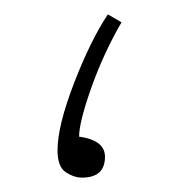

<svg xmlns="http://www.w3.org/2000/svg" viewBox="-20 -243 259 267"><path d="M126 -25Q126 -48 90 -53Q90 -73 107 -121Q124 -169 149 -212L130 -223Q106 -187 83 -127.5Q60 -68 60 -34Q60 -11 71.5 -3.5Q83 4 94 4Q126 4 126 -25Z"/></svg>

Font: Noto Sans Arabic Condensed Thin
Style: Regular
Weight: 250
Width: 3
Designer: Nadine Chahine
Foundry: Monotype Imaging Inc.
Version: 1.001